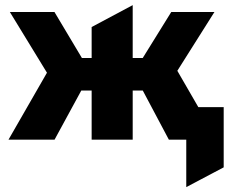

<svg xmlns="http://www.w3.org/2000/svg" viewBox="-20 -558 939 767"><path d="M724.1 189.5V-130H873.6V110.5ZM346.1 0V-196.2H203.6V-326.2H346.1V-450L510.1 -537.5V-326.2H651.6V-196.2H510.1V0ZM13.9 0 167.6 -267.5 19.4 -510H197.6L342.9 -266.5L197.9 0ZM654.6 0 513.1 -266.5 664.1 -510H836.6L688.4 -275.2L847.4 0Z"/></svg>

Font: Geologica-Sharp
Style: Regular
Weight: 100
Designer: Sindre Bremnes, Frode Helland
Foundry: Monokrom Skriftforlag AS
Version: Version 1.010;gftools[0.9.28]